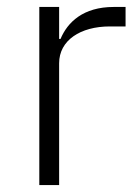

<svg xmlns="http://www.w3.org/2000/svg" viewBox="-20 -532 397 552"><path d="M150 0V-350C150 -416 211 -456 296 -456H341V-512H307C219 -512 174 -468 154 -420H150V-512H93V0Z"/></svg>

Font: IBM Plex Devanagari Light
Style: Regular
Weight: 300
Designer: Mike Abbink, Paul van der Laan, Pieter van Rosmalen, Erin McLaughlin
Foundry: Bold Monday
Version: Version 1.0